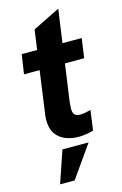

<svg xmlns="http://www.w3.org/2000/svg" viewBox="-135 -734 648 1020"><g transform="rotate(-15 189.0 -224.0)"><path d="M224 10Q186 10 153 -3Q120 -16 100 -44.5Q80 -73 80 -121Q80 -130 81 -140.5Q82 -151 85 -170L145 -602L295 -676L226 -186Q225 -177 224 -165.5Q223 -154 223 -144Q223 -123 232 -112.5Q241 -102 265 -102Q278 -102 291.5 -105Q305 -108 321 -112L306 -2Q284 4 263.5 7Q243 10 224 10ZM29 -386 45 -493H375L360 -386ZM63 228 123 52H267L143 228Z"/></g></svg>

Font: Hanken Grotesk ExtraBold
Style: Italic
Weight: 800
Italic angle: -8°
Designer: Alfredo Marco Pradil
Foundry: Hanken Design Co.
Version: Version 3.013